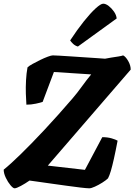

<svg xmlns="http://www.w3.org/2000/svg" viewBox="-35 -1020 728 1040"><path d="M44 0Q36 0 22 -16.5Q8 -33 -3.5 -57Q-15 -81 -15 -101Q20 -129 77 -184.5Q134 -240 206.5 -317.5Q279 -395 358 -487Q383 -516 408.5 -551.5Q434 -587 459 -617L257 -630L196 -468Q185 -464 159.5 -458.5Q134 -453 108 -453Q106 -478 105 -513Q104 -548 106 -585.5Q108 -623 114 -655Q122 -663 141 -673.5Q160 -684 182.5 -695Q205 -706 224 -713Q243 -720 251 -720Q259 -720 286 -718.5Q313 -717 349.5 -714.5Q386 -712 424 -709.5Q462 -707 492 -705Q522 -703 534 -702Q547 -705 567 -708Q587 -711 606 -714Q625 -717 632 -720Q646 -713 659.5 -689.5Q673 -666 673 -643L224 -123L425 -100L519 -277Q548 -277 570 -270.5Q592 -264 602 -258Q591 -200 582 -160Q573 -120 565.5 -94.5Q558 -69 550 -54Q540 -44 519.5 -31Q499 -18 479 -9Q459 0 449 0Q436 0 402 -4Q368 -8 325 -14Q282 -20 239 -26Q196 -32 165 -36.5Q134 -41 125 -42Q102 -26 78 -13Q54 0 44 0ZM387 -768Q372 -772 361 -782.5Q350 -793 345 -801Q383 -859 419 -904Q455 -949 483 -974.5Q511 -1000 524 -1000Q538 -1000 554 -987.5Q570 -975 582.5 -957Q595 -939 597 -920Z"/></svg>

Font: Texturina 12pt Black
Style: Italic
Weight: 900
Italic angle: -11°
Designer: Guillermo Torres Carreño
Foundry: Omnibus-Type
Version: Version 1.002